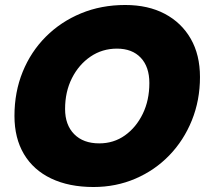

<svg xmlns="http://www.w3.org/2000/svg" viewBox="-20 -740 826 770"><path d="M355 10Q257 10 185.5 -24Q114 -58 76 -122Q38 -186 38 -275Q38 -371 71 -452Q104 -533 164 -593Q224 -653 305 -686.5Q386 -720 482 -720Q574 -720 641 -684.5Q708 -649 745 -584.5Q782 -520 782 -431Q782 -338 749.5 -257.5Q717 -177 659 -117Q601 -57 523 -23.5Q445 10 355 10ZM378 -165Q436 -165 481 -197Q526 -229 552.5 -283.5Q579 -338 579 -407Q579 -472 544.5 -508.5Q510 -545 449 -545Q390 -545 343 -513Q296 -481 268.5 -426.5Q241 -372 241 -303Q241 -239 277.5 -202Q314 -165 378 -165Z"/></svg>

Font: Livvic Black
Style: Italic
Weight: 900
Italic angle: -10°
Designer: Jacques Le Bailly, Baron von Fonthausen
Version: Version 1.001; ttfautohint (v1.8.2)